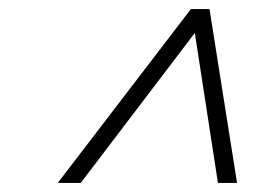

<svg xmlns="http://www.w3.org/2000/svg" viewBox="-20 -725 598 422"><path d="M406.5 -663.5H416.5L157.5 -323H107L399.5 -705H440.5L501 -323H459Z"/></svg>

Font: Newsreader 60pt SemiBold
Style: Italic
Weight: 600
Italic angle: -17°
Designer: Hugues Gentile
Foundry: Production Type
Version: Version 1.003